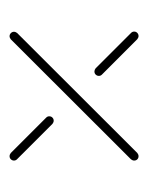

<svg xmlns="http://www.w3.org/2000/svg" viewBox="26 -461 311 403"><g transform="rotate(90 181.5 -259.5)"><path d="M224.1 -207.4Q224.1 -211.5 226.9 -214.1Q229.6 -216.7 233.3 -216.7Q236.7 -216.7 240 -214.1L314.4 -139.6Q317 -137 317 -133.3Q317 -129.6 314.4 -126.9Q311.9 -124.1 307.8 -124.1Q304.4 -124.1 301.1 -126.7L226.7 -201.1Q224.1 -203.7 224.1 -207.4ZM55.9 -124.1Q52.2 -124.1 49.4 -126.9Q46.7 -129.6 46.7 -133.3Q46.7 -136.7 49.3 -140L301.1 -392.2Q304.4 -394.8 307.8 -394.8Q311.9 -394.8 314.4 -392.2Q317 -389.6 317 -385.6Q317 -382.2 314.4 -378.9L62.6 -126.7Q59.3 -124.1 55.9 -124.1ZM46.3 -385.6Q46.3 -389.6 49.1 -392.2Q51.9 -394.8 55.6 -394.8Q58.9 -394.8 62.2 -392.2L136.7 -317.8Q139.3 -315.2 139.3 -311.5Q139.3 -307.8 136.7 -305Q134.1 -302.2 130 -302.2Q126.7 -302.2 123.3 -304.8L48.9 -379.3Q46.3 -381.9 46.3 -385.6Z"/></g></svg>

Font: 26F Galaxy Sans Hairline
Style: Regular
Weight: 50
Designer: C₂₉H₂₅N₃O₅
Version: Version 1.100